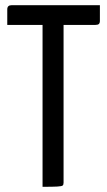

<svg xmlns="http://www.w3.org/2000/svg" viewBox="-20 -720 413 740"><path d="M144 0V-688Q144 -688 146 -689.5Q148 -691 160 -691H208Q221 -691 223 -689.5Q225 -688 225 -688V-16Q225 -8 221.5 -5Q218 -2 201 -1Q184 0 144 0ZM8 -624V-684Q8 -700 25 -700H365V-640Q365 -631 361 -627.5Q357 -624 348 -624Z"/></svg>

Font: Yanone Kaffeesatz
Style: Regular
Weight: 400
Designer: Yanone (Cyrillic: Daniel Pouzeot, Huerta Tipografica, and Cyreal)
Foundry: Yanone
Version: Version 2.003